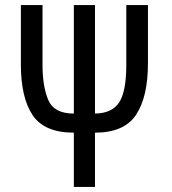

<svg xmlns="http://www.w3.org/2000/svg" viewBox="-20 -734 675 754"><path d="M561 -714H476V-479Q476 -375 448 -332Q420 -289 353 -288V-714H270V-288Q192 -288 169.5 -341.5Q147 -395 147 -479V-714H62V-480Q62 -351 108 -282Q154 -213 270 -213V0H353V-213Q468 -213 514.5 -283.5Q561 -354 561 -485Z"/></svg>

Font: Noto Sans Display Condensed
Style: Regular
Weight: 400
Width: 3
Designer: Monotype Design Team
Foundry: Monotype Imaging Inc.
Version: Version 1.900